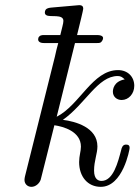

<svg xmlns="http://www.w3.org/2000/svg" viewBox="-20 -714 541 745"><path d="M75 -16C75 0 87 11 102 11C118 11 133 -2 138 -17C140 -23 173 -157 191 -228C226 -223 294 -204 294 -145C294 -127 287 -109 287 -85C287 -29 320 11 371 11C457 11 483 -134 483 -140C483 -149 479 -153 469 -153C456 -153 452 -141 450 -131C438 -86 420 -12 374 -12C363 -12 345 -17 345 -52C345 -90 358 -118 358 -146C358 -220 272 -243 224 -249C311 -310 359 -419 437 -419C449 -419 455 -414 464 -406C421 -398 418 -367 418 -358C418 -339 433 -326 452 -326C479 -326 501 -350 501 -381C501 -416 476 -442 438 -442C339 -442 290 -307 200 -261L271 -547H357C361 -547 366 -547 370 -549C373 -550 380 -559 380 -566C380 -572 375 -578 356 -578H279C290 -622 303 -676 303 -680C303 -688 300 -694 287 -694C283 -694 218 -688 184 -685C175 -684 163 -684 157 -676C153 -670 152 -659 160 -655C174 -646 226 -661 226 -633C226 -622 220 -605 214 -578H156C148 -578 138 -579 132 -572C129 -569 128 -565 128 -561C128 -554 134 -547 150 -547H206C201 -530 197 -512 193 -494L77 -30C76 -25 75 -21 75 -16Z"/></svg>

Font: CMU Serif
Style: Italic
Weight: 500
Italic angle: -14.04°
Version: Version 0.7.0